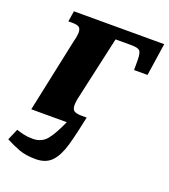

<svg xmlns="http://www.w3.org/2000/svg" viewBox="-162 -637 851 965"><g transform="rotate(20 263.5 -154.0)"><path d="M140 228Q87 228 50.5 214.5Q14 201 -23 181L3 121Q21 127 42 132Q63 137 91 137Q137 137 164 105.5Q191 74 224 0H34L118 -396Q122 -410 124 -423.5Q126 -437 126 -442Q126 -464 115.5 -471.5Q105 -479 79 -479H58L67 -536H550L524 -362H452V-413Q452 -454 441.5 -464.5Q431 -475 396 -475H312L234 -125Q232 -113 231.5 -106.5Q231 -100 231 -95Q231 -70 244.5 -63Q258 -56 284 -56H310Q291 37 273 100.5Q255 164 224.5 196Q194 228 140 228Z"/></g></svg>

Font: Noto Serif ExtraBold
Style: Italic
Weight: 800
Italic angle: -12°
Designer: Monotype Design Team
Foundry: Monotype Imaging Inc.
Version: Version 2.013